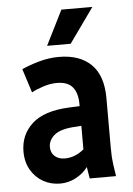

<svg xmlns="http://www.w3.org/2000/svg" viewBox="-53 -776 572 827"><g transform="rotate(-5 232.5 -362.0)"><path d="M28 -140Q28 -212 79.5 -259.5Q131 -307 240 -312L286 -314V-323Q286 -370 265 -396Q244 -422 197 -422Q169 -422 139 -412.5Q109 -403 87 -391L54 -494Q84 -508 127.5 -520.5Q171 -533 215 -533Q305 -533 354.5 -484.5Q404 -436 404 -338V-124Q404 -103 405 -86Q406 -69 409 -47L416 0H302L294 -50Q274 -23 242 -6Q210 11 174 11Q134 11 101 -7.5Q68 -26 48 -60Q28 -94 28 -140ZM143 -150Q143 -124 160 -109.5Q177 -95 203 -95Q247 -95 286 -127V-229L246 -226Q191 -221 167 -199.5Q143 -178 143 -150ZM169 -585 244 -735H378L271 -585Z"/></g></svg>

Font: Radio Canada Condensed SemiBold
Style: Regular
Weight: 600
Width: 3
Designer: Charles Daoud, Etienne Aubert Bonn, Alexandre Saumier Demers, Jacques Le Bailly
Foundry: Radio-Canada
Version: Version 2.104; ttfautohint (v1.8.4.7-5d5b);gftools[0.9.28.de